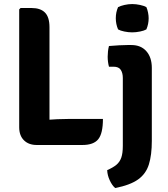

<svg xmlns="http://www.w3.org/2000/svg" viewBox="-20 -730 848 970"><path d="M230 2.5H165.5Q125 2.5 101 -21.2Q77 -45 77 -87V-682.5L84 -689.5H140Q184.5 -689.5 207.2 -666.5Q230 -643.5 230 -592.5ZM500 -129Q500 -56 476.5 -26.8Q453 2.5 396.5 2.5H165.5L84 -108Q147 -119 209.2 -124Q271.5 -129 323 -129ZM747 -18Q747 53 732.2 100.5Q717.5 148 677.8 176.5Q638 205 562 220Q546.5 207 534.5 181.2Q522.5 155.5 521.5 129.5Q550.5 117 567.8 102.8Q585 88.5 592.8 66.2Q600.5 44 600.5 7V-336Q600.5 -361 590.2 -377Q580 -393 553.5 -393H530.5Q524 -417.5 524 -443.5Q524 -456 525.5 -470.2Q527 -484.5 530.5 -497.5Q556 -500 582 -501.2Q608 -502.5 623.5 -502.5H644Q692 -502.5 719.5 -471.2Q747 -440 747 -387ZM565 -638Q565 -668 576.5 -694Q589 -700.5 608.8 -705Q628.5 -709.5 648 -709.5Q667 -709.5 687.8 -705Q708.5 -700.5 719.5 -694Q725 -681.5 728 -666.2Q731 -651 731 -638Q731 -608.5 719.5 -581.5Q708.5 -575 687.8 -570.8Q667 -566.5 648 -566.5Q628.5 -566.5 608 -570.8Q587.5 -575 576.5 -581.5Q565 -608.5 565 -638Z"/></svg>

Font: Signika Negative Light
Style: Bold
Weight: 700
Version: Version 2.001